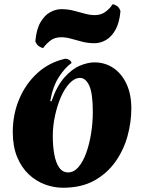

<svg xmlns="http://www.w3.org/2000/svg" viewBox="-20 -867 677 902"><path d="M276 15Q233 15 191 -0.5Q149 -16 115 -48Q81 -80 60.5 -129.5Q40 -179 40 -247Q40 -330 70.5 -402Q101 -474 156 -524Q211 -574 286 -591Q297 -591 306 -585Q315 -579 316 -571Q285 -549 256.5 -505Q228 -461 216 -392L222 -391Q247 -463 282.5 -503Q318 -543 355.5 -558.5Q393 -574 423 -574Q473 -574 512 -548Q551 -522 574 -473.5Q597 -425 597 -357Q597 -293 579 -227.5Q561 -162 522 -107Q483 -52 422.5 -18.5Q362 15 276 15ZM300 -57Q327 -57 348.5 -82Q370 -107 385 -148.5Q400 -190 408 -240.5Q416 -291 416 -341Q416 -430 399 -465.5Q382 -501 356 -501Q331 -501 307.5 -476.5Q284 -452 266.5 -412Q249 -372 238.5 -323.5Q228 -275 228 -228Q228 -181 235 -142Q242 -103 258 -80Q274 -57 300 -57ZM183 -641Q173 -643 162.5 -650Q152 -657 146 -673Q151 -729 170 -762Q189 -795 215.5 -809.5Q242 -824 268 -824Q298 -824 325.5 -817Q353 -810 378 -803Q403 -796 425 -796Q456 -796 477.5 -813Q499 -830 509 -847Q519 -846 529.5 -839Q540 -832 546 -815Q541 -759 522 -726Q503 -693 477 -678.5Q451 -664 424 -664Q394 -664 366.5 -671Q339 -678 314.5 -685Q290 -692 267 -692Q236 -692 215 -675Q194 -658 183 -641Z"/></svg>

Font: Merienda Black
Style: Regular
Weight: 900
Designer: Eduardo Rodriguez Tunni
Foundry: Eduardo Rodriguez Tunni
Version: Version 2.001